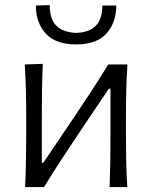

<svg xmlns="http://www.w3.org/2000/svg" viewBox="-20 -756 615 776"><path d="M81.5 0Q84 -55.5 85 -107Q86 -158.5 86 -219.5V-269.5Q86 -334 84.8 -387Q83.5 -440 80 -495.5L153 -498Q150.5 -443.5 149.8 -391.2Q149 -339 149 -275.5V-98H155L272.5 -272Q310 -327.5 346.8 -383.8Q383.5 -440 417.5 -495.5H495Q491.5 -440 490.2 -387Q489 -334 489 -269.5V-219.5Q489 -158.5 490 -107Q491 -55.5 494.5 0H423Q425 -55 425.8 -106.2Q426.5 -157.5 426.5 -218V-397.5H420L304 -225.5Q266 -168.5 229 -112.2Q192 -56 158 0ZM287.5 -576.5Q205.5 -576.5 165.2 -620.2Q125 -664 125 -733.5L181 -735.5Q181 -679 207.5 -652.2Q234 -625.5 287.5 -623Q341 -625 367.2 -651.8Q393.5 -678.5 393.5 -733.5H450Q449.5 -664 410 -620.2Q370.5 -576.5 287.5 -576.5Z"/></svg>

Font: Commissioner Flair Light
Style: Regular
Weight: 300
Designer: Kostas Bartsokas
Foundry: Kostas Bartsokas
Version: Version 1.000; ttfautohint (v1.8.3)